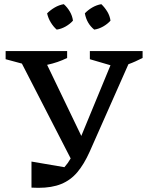

<svg xmlns="http://www.w3.org/2000/svg" viewBox="-20 -895 706 921"><path d="M131 5V-120L289 -93Q306 -112 319 -135L85 -590L7 -611V-650H302V-617Q258 -595 206 -584L370 -243L510 -582L411 -611V-650H664V-617Q646 -608 629.5 -600.5Q613 -593 596 -587L410 -167Q383 -107 351 -69Q319 -31 274 -12.5Q229 6 164 6Q156 6 148 5.5Q140 5 131 5ZM286 -875Q303 -860 315 -839.5Q327 -819 330 -796Q316 -780 295 -768Q274 -756 252 -753Q236 -767 223.5 -787.5Q211 -808 206 -831Q222 -847 242.5 -859Q263 -871 286 -875ZM466 -875Q482 -860 494.5 -839.5Q507 -819 510 -796Q496 -780 475 -768Q454 -756 432 -753Q396 -782 387 -831Q402 -847 422.5 -859Q443 -871 466 -875Z"/></svg>

Font: Piazzolla SC Medium
Style: Regular
Weight: 500
Designer: Juan Pablo del Peral
Foundry: Huerta Tipografica
Version: Version 1.330